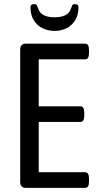

<svg xmlns="http://www.w3.org/2000/svg" viewBox="-20 -912 497 932"><path d="M105 0Q78 0 78 -30V-670Q78 -700 105 -700H393Q412 -700 412 -670V-654Q412 -624 393 -624H168V-396H370Q389 -396 389 -366V-350Q389 -320 370 -320H168V-76H393Q412 -76 412 -46V-30Q412 0 393 0ZM245 -762Q214 -762 187.5 -774.5Q161 -787 144.5 -813Q128 -839 128 -877Q128 -885 132.5 -888.5Q137 -892 146 -892Q156 -892 159 -885.5Q162 -879 167 -867Q172 -853 183 -844.5Q194 -836 209.5 -832Q225 -828 245 -828Q265 -828 280.5 -832Q296 -836 307 -844.5Q318 -853 323 -867Q328 -879 330.5 -885.5Q333 -892 343 -892Q352 -892 356.5 -888.5Q361 -885 361 -877Q361 -839 344.5 -813Q328 -787 302 -774.5Q276 -762 245 -762Z"/></svg>

Font: Asap Condensed VF Beta
Style: Regular
Weight: 400
Designer: Pablo Cosgaya
Foundry: Omnibus-Type
Version: Version 1.008